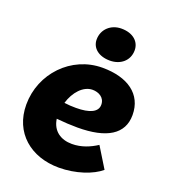

<svg xmlns="http://www.w3.org/2000/svg" viewBox="-139 -848 846 963"><g transform="rotate(20 284.0 -366.5)"><path d="M286 15C376 15 462 -15 506 -53L439 -162C402 -138 358 -119 307 -119C248 -119 202 -149 193 -212C234 -208 271 -206 305 -206C461 -206 544 -257 544 -359C544 -471 456 -531 322 -531C156 -531 25 -393 25 -227C25 -77 136 15 286 15ZM343 -577C399 -577 443 -612 443 -668C443 -714 406 -748 344 -748C288 -748 245 -709 245 -654C245 -609 283 -577 343 -577ZM202 -300C220 -361 263 -410 313 -410C345 -410 379 -393 379 -354C379 -315 337 -296 265 -296C244 -296 223 -297 202 -300Z"/></g></svg>

Font: Fixel Text 20240404 ExtraBold
Style: Italic
Weight: 800
Width: 4
Italic angle: -10°
Designer: AlfaBravo + MacPaw
Foundry: Kyrylo Tkachov, Marchela Mozhyna, Serhii Makarenko, Maria Weinstein, Zakhar Kryvoshyya
Version: Version 1.211;Glyphs 3.2 (3225)